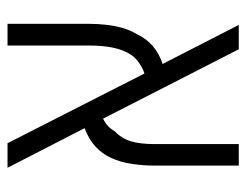

<svg xmlns="http://www.w3.org/2000/svg" viewBox="-94 -576 670 523"><g transform="rotate(90 241.5 -315.0)"><path d="M45.4 0V-221.2Q45.4 -246.6 48.1 -269.5Q50.8 -292.5 56.6 -313.2Q62.5 -334 73.7 -352.5Q85.4 -377.9 105.7 -395.5Q126 -413.1 154.8 -422.4L48.3 -629.9H114.7L303.7 -260.3Q315.4 -266.1 324 -273.9Q332.5 -281.7 337.9 -292Q356.9 -309.6 365 -335Q373 -360.4 373 -400.9V-629.9H431.6V-400.4Q431.6 -370.6 427 -338.9Q422.4 -307.1 410.2 -281.2Q399.9 -258.8 380.4 -240.2Q360.8 -221.7 329.6 -210L437.5 0H370.6L180.7 -373Q163.6 -367.7 146 -354Q128.4 -340.3 118.2 -314Q104.5 -279.3 104.5 -221.2V0Z"/></g></svg>

Font: Open Sans SemiCondensed Light
Style: Regular
Weight: 300
Width: 4
Designer: Monotype Design Team
Foundry: Monotype Imaging Inc.
Version: Version 3.000